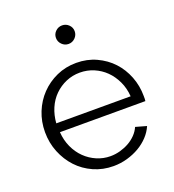

<svg xmlns="http://www.w3.org/2000/svg" viewBox="-134 -831 854 944"><g transform="rotate(-20 293.0 -358.5)"><path d="M300 10Q244 10 196 -11.5Q148 -33 113.5 -70Q79 -107 59 -156.5Q39 -206 39 -262Q39 -317 58.5 -365.5Q78 -414 113 -450.5Q148 -487 195.5 -508.5Q243 -530 299 -530Q356 -530 403.5 -508Q451 -486 484.5 -450Q518 -414 537 -365.5Q556 -317 556 -263Q556 -255 556 -248Q556 -241 555 -237H108Q111 -194 127.5 -158Q144 -122 170.5 -96Q197 -70 231 -55.5Q265 -41 302 -41Q328 -41 353 -48Q378 -55 399.5 -67Q421 -79 438 -96.5Q455 -114 464 -135L521 -119Q509 -91 487 -67.5Q465 -44 436 -27Q407 -10 372 0Q337 10 300 10ZM495 -284Q492 -327 475 -363Q458 -399 432 -424.5Q406 -450 372 -464.5Q338 -479 299 -479Q261 -479 227 -464.5Q193 -450 166.5 -424Q140 -398 124.5 -362Q109 -326 106 -284ZM248 -679Q248 -699 262.5 -713Q277 -727 297 -727Q317 -727 331.5 -713Q346 -699 346 -679Q346 -659 331.5 -644.5Q317 -630 297 -630Q277 -630 262.5 -644.5Q248 -659 248 -679Z"/></g></svg>

Font: Rising Sun Light
Style: Regular
Weight: 300
Designer: Matt McInerney, Pablo Impallari, Rodrigo Fuenzalida (Raleway font), Stephen Hutchings (Greek), Cristiano Sobral (main ch
Foundry: The Rising Sun Project Authors
Version: Version 4.327; ttfautohint (v1.8.4.7-5d5b-dirty)